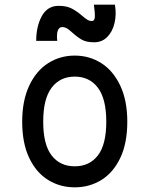

<svg xmlns="http://www.w3.org/2000/svg" viewBox="-20 -790 640 822"><path d="M300 -462Q237 -462 201 -414.5Q165 -367 165 -269Q165 -171 201 -124.5Q237 -78 300 -78Q363 -78 399 -124.5Q435 -171 435 -269Q435 -367 399 -414.5Q363 -462 300 -462ZM300 -552Q363 -552 414 -519.5Q465 -487 495 -423Q525 -359 525 -269Q525 -177 495 -114Q465 -51 414 -19.5Q363 12 300 12Q237 12 186 -19.5Q135 -51 105 -114Q75 -177 75 -269Q75 -359 105 -423Q135 -487 186 -519.5Q237 -552 300 -552ZM231 -765Q264 -765 286 -754Q308 -743 331 -723Q345 -711 354 -705.5Q363 -700 373 -700Q385 -700 386 -717Q387 -734 382 -770H472Q479 -729 470.5 -692Q462 -655 439.5 -632Q417 -609 383 -609Q350 -609 330.5 -620Q311 -631 290 -650Q277 -662 267.5 -668Q258 -674 246 -674Q237 -674 231.5 -666.5Q226 -659 224.5 -646Q223 -633 225 -615H135Q135 -677 159 -721Q183 -765 231 -765Z"/></svg>

Font: Fliege Mono Thin
Style: Regular
Weight: 100
Version: Version 0.020;Glyphs 3.3 (3306)